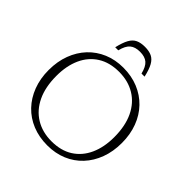

<svg xmlns="http://www.w3.org/2000/svg" viewBox="-231 -1057 1239 1239"><g transform="rotate(45 388.0 -438.0)"><path d="M384.5 -692.5Q459.5 -692.5 521.5 -667Q583.5 -641.5 628.2 -595Q673 -548.5 697.2 -484Q721.5 -419.5 721.5 -341.5Q721.5 -263.5 697.5 -199Q673.5 -134.5 629.5 -87.5Q585.5 -40.5 525 -15.2Q464.5 10 391.5 10Q316.5 10 254.5 -15.2Q192.5 -40.5 147.8 -87.2Q103 -134 78.5 -198.5Q54 -263 54 -340.5Q54 -419 78.2 -483.5Q102.5 -548 146.5 -594.8Q190.5 -641.5 251 -667Q311.5 -692.5 384.5 -692.5ZM392 -28Q478 -28 537.8 -66Q597.5 -104 628.8 -172.8Q660 -241.5 660 -333Q660 -435 625.8 -506.8Q591.5 -578.5 529.2 -616.2Q467 -654 384 -654Q298.5 -654 238.5 -616.2Q178.5 -578.5 147.2 -510Q116 -441.5 116 -349.5Q116 -247.5 150.2 -175.8Q184.5 -104 246.8 -66Q309 -28 392 -28ZM388 -841Q344 -841 319.2 -820.2Q294.5 -799.5 282 -748H254Q266.5 -802 283 -832Q299.5 -862 324.8 -874Q350 -886 388 -886Q426 -886 451.2 -874Q476.5 -862 493.2 -832Q510 -802 522 -748H494Q481.5 -799.5 457 -820.2Q432.5 -841 388 -841Z"/></g></svg>

Font: Newsreader 14pt Light
Style: Regular
Weight: 300
Designer: Hugues Gentile
Foundry: Production Type
Version: Version 1.003